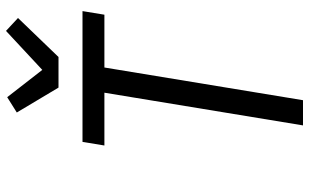

<svg xmlns="http://www.w3.org/2000/svg" viewBox="-215 -815 1030 640"><g transform="rotate(-90 300.0 -495.0)"><path d="M202 0 311 -662H135L147 -735H583L571 -662H395L286 0ZM328 -815 245 -954 296 -986 387 -869 517 -990 560 -950 430 -815Z"/></g></svg>

Font: Iosevka Aile Oblique
Style: Regular
Weight: 400
Italic angle: -9°
Designer: Belleve Invis
Foundry: Belleve Invis
Version: Version 31.1.0; ttfautohint (v1.8.4)